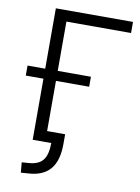

<svg xmlns="http://www.w3.org/2000/svg" viewBox="-97 -784 755 1034"><g transform="rotate(10 280.0 -267.0)"><path d="M90.8 185.5 85.9 129.9 124 127Q178.7 123 201.7 92.8Q224.6 62.5 224.6 0H123V-334H26.4V-388.7H123V-718.8H544.9V-658.2H191.4V-388.7H373V-334H191.4V-59.6H290V-6.8Q290 85 251 131.3Q211.9 177.7 132.8 182.6Z"/></g></svg>

Font: Min Sans Light
Style: Regular
Weight: 300
Designer: Jinseong-Kim, NotoSansCJK, Nunito
Foundry: Jinseong-Kim
Version: Version 1.400;Glyphs 3.1.2 (3151)